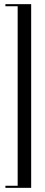

<svg xmlns="http://www.w3.org/2000/svg" viewBox="-20 -862 215 924"><path d="M130 42H6V32H65V-832H6V-842H130Z"/></svg>

Font: Cathisma Unicode
Style: Normal
Weight: 400
Version: Version 1.0